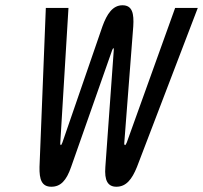

<svg xmlns="http://www.w3.org/2000/svg" viewBox="-20 -700 771 729"><path d="M250 -66 406 -510C408 -514 409 -517 411 -517C412 -517 412 -514 412 -510L380 -66C376 -15 389 9 422 9C459 9 481 -19 500 -66L731 -670H645L461 -158C457 -150 456 -149 455 -149C453 -149 451 -152 452 -159L486 -600C489 -648 483 -680 445 -680C408 -680 386 -647 369 -600L217 -159C214 -153 213 -149 211 -149C210 -149 208 -153 209 -159L240 -670H154L130 -66C129 -19 138 9 175 9C210 9 232 -14 250 -66Z"/></svg>

Font: LT Wave Mono Medium
Style: Italic
Weight: 500
Designer: Daniel Lyons
Version: Version 2.5 (Glyphs App)